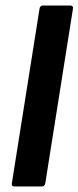

<svg xmlns="http://www.w3.org/2000/svg" viewBox="-20 -675 284 695"><path d="M34 0Q20 0 23 -12L123 -643Q125 -655 135 -655H234Q246 -655 244 -643L144 -12Q142 0 131 0Z"/></svg>

Font: Sofia Sans Condensed ExtraBold
Style: Italic
Weight: 800
Italic angle: -9°
Version: Version 4.100